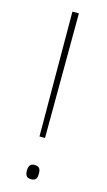

<svg xmlns="http://www.w3.org/2000/svg" viewBox="-114 -754 446 803"><g transform="rotate(15 109.0 -353.0)"><path d="M121 -174 123 -714H95L97 -174ZM83 -23C83 -6 88 8 108 8C132 8 135 -6 135 -23C135 -39 132 -54 108 -54C88 -54 83 -39 83 -23Z"/></g></svg>

Font: Noto Sans Sinhala UI SemiCondensed Thin
Style: Regular
Weight: 100
Width: 4
Designer: Jelle Bosma - Monotype Design Team
Foundry: Monotype Imaging Inc.
Version: Version 2.006